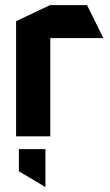

<svg xmlns="http://www.w3.org/2000/svg" viewBox="-20 -534 429 752"><path d="M43 0V-451L176 -514H177V0ZM177 -385V-514H321L384 -386V-385ZM157 198 54 137V50H158V198Z"/></svg>

Font: Foldit SemiBold
Style: Regular
Weight: 600
Version: Version 1.003